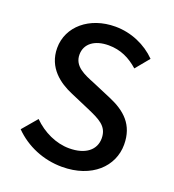

<svg xmlns="http://www.w3.org/2000/svg" viewBox="-138 -857 884 976"><g transform="rotate(20 304.0 -368.5)"><path d="M307 13C468 13 566 -83 566 -201C566 -309 503 -363 416 -400L315 -443C255 -467 196 -491 196 -554C196 -613 245 -649 320 -649C385 -649 436 -624 482 -583L543 -657C487 -714 406 -750 320 -750C180 -750 78 -663 78 -547C78 -440 157 -384 228 -354L330 -310C398 -280 448 -259 448 -192C448 -130 398 -88 309 -88C238 -88 166 -122 113 -175L45 -95C112 -27 206 13 307 13Z"/></g></svg>

Font: Noto Sans CJK KR Medium
Style: Regular
Weight: 500
Designer: Ryoko NISHIZUKA (kana & ideographs); Paul D. Hunt (Latin, Greek & Cyrillic); Wenlong ZHANG (bopomofo); Sandoll Communica
Foundry: Adobe Systems Incorporated
Version: Version 1.004;PS 1.004;hotconv 1.0.82;makeotf.lib2.5.63406